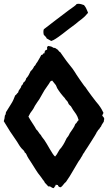

<svg xmlns="http://www.w3.org/2000/svg" viewBox="-20 -987 578 1019"><path d="M529.3 -387.7Q527.3 -383.8 525.4 -380.4Q523.4 -377 522.5 -373Q526.4 -369.1 529.8 -364.7Q533.2 -360.4 533.2 -355.5Q533.2 -351.6 531.7 -348.1Q530.3 -344.7 531.2 -341.8Q527.3 -335 522.9 -329.1Q518.6 -323.2 516.6 -316.4Q512.7 -312.5 510.3 -308.6Q507.8 -304.7 505.9 -300.8Q501 -298.8 499.5 -294.4Q498 -290 494.1 -287.1Q493.2 -283.2 484.4 -268.6Q475.6 -253.9 464.8 -237.3Q454.1 -220.7 444.3 -205.1Q434.6 -189.5 430.7 -184.6Q428.7 -179.7 426.3 -176.8Q423.8 -173.8 420.9 -169.9Q418.9 -167 418 -163.6Q417 -160.2 415 -158.2Q413.1 -154.3 410.6 -151.4Q408.2 -148.4 406.2 -143.6Q396.5 -130.9 386.7 -113.3Q377 -95.7 368.2 -82Q363.3 -74.2 358.9 -66.4Q354.5 -58.6 349.6 -50.8Q344.7 -43 339.8 -36.1Q335 -29.3 330.1 -21.5Q322.3 -15.6 316.4 -7.3Q310.5 1 302.7 6.8Q290 6.8 287.1 -4.9Q274.4 -7.8 274.4 -4.9Q274.4 -2 274.4 0Q270.5 2 269 5.9Q267.6 9.8 263.7 11.7Q255.9 9.8 250.5 5.4Q245.1 1 235.4 2Q231.4 -3.9 226.6 -8.3Q221.7 -12.7 217.8 -17.6Q215.8 -23.4 212.4 -27.3Q209 -31.2 206.1 -35.2Q203.1 -40 200.2 -43.9Q197.3 -47.9 194.3 -51.8Q187.5 -60.5 181.2 -68.8Q174.8 -77.1 169.9 -85.9Q162.1 -97.7 154.8 -109.9Q147.5 -122.1 139.6 -133.8Q135.7 -139.6 131.8 -145.5Q127.9 -151.4 125 -157.2Q123 -162.1 119.6 -168.9Q116.2 -175.8 111.3 -177.7Q109.4 -185.5 104.5 -189.5Q99.6 -193.4 94.7 -199.2Q87.9 -207 82 -216.3Q76.2 -225.6 70.3 -235.4Q50.8 -262.7 33.7 -289.1Q16.6 -315.4 0 -343.8Q4.9 -359.4 4.9 -367.2Q4.9 -375 9.8 -379.9Q9.8 -383.8 11.7 -391.6Q24.4 -413.1 36.1 -430.7Q46.9 -447.3 51.3 -458Q55.7 -468.8 60.5 -480.5Q65.4 -483.4 68.4 -487.8Q71.3 -492.2 76.2 -496.1Q78.1 -506.8 85 -514.2Q91.8 -521.5 93.8 -532.2Q102.5 -539.1 103.5 -547.9Q116.2 -556.6 119.1 -571.3Q127 -579.1 132.3 -588.9Q137.7 -598.6 142.6 -609.4Q154.3 -619.1 161.1 -634.8Q167 -638.7 169.9 -645.5Q172.9 -652.3 177.7 -657.2Q185.5 -669.9 189.9 -678.2Q194.3 -686.5 199.2 -695.3Q206.1 -695.3 208 -700.2Q210 -705.1 215.8 -704.1Q215.8 -712.9 220.7 -719.7Q222.7 -720.7 226.6 -722.2Q230.5 -723.6 230.5 -725.6Q228.5 -737.3 231.4 -739.3Q234.4 -741.2 236.3 -743.2Q247.1 -741.2 251 -740.2Q254.9 -739.3 263.7 -733.4Q273.4 -733.4 277.3 -729.5Q281.2 -725.6 286.1 -723.6Q290 -719.7 292.5 -715.8Q294.9 -711.9 299.8 -710Q307.6 -699.2 316.4 -686.5Q325.2 -673.8 333 -663.1Q343.8 -648.4 355 -635.3Q366.2 -622.1 376 -606.4Q378.9 -601.6 386.7 -589.4Q394.5 -577.1 404.3 -563.5Q414.1 -549.8 421.9 -538.6Q429.7 -527.3 432.6 -525.4Q435.5 -520.5 445.3 -506.8Q455.1 -493.2 466.3 -478Q477.5 -462.9 488.3 -449.2Q499 -435.5 502.9 -431.6Q513.7 -417 519 -407.7Q524.4 -398.4 529.3 -387.7ZM305.7 -204.1Q316.4 -218.8 322.3 -230.5Q328.1 -242.2 334 -253.9Q343.8 -265.6 345.7 -270.5Q347.7 -275.4 350.6 -280.3Q358.4 -292 366.7 -303.7Q375 -315.4 379.9 -329.1Q385.7 -333 388.7 -338.9Q391.6 -344.7 397.5 -349.6Q391.6 -370.1 383.8 -381.3Q376 -392.6 368.2 -403.3Q365.2 -408.2 362.3 -413.1Q359.4 -418 356.4 -422.9Q352.5 -425.8 350.1 -428.7Q347.7 -431.6 344.7 -434.6Q342.8 -439.5 338.9 -447.3Q335 -452.1 331.1 -456.1Q327.1 -460 324.2 -465.8Q320.3 -469.7 314.5 -476.6Q308.6 -483.4 302.2 -491.7Q295.9 -500 291 -507.3Q286.1 -514.6 283.2 -519.5Q281.2 -524.4 279.8 -527.8Q278.3 -531.2 276.4 -535.2Q271.5 -542 266.6 -547.4Q261.7 -552.7 256.8 -559.6Q253.9 -557.6 251.5 -557.1Q249 -556.6 247.1 -554.7Q240.2 -542 231.9 -531.2Q223.6 -520.5 215.8 -507.8Q209 -496.1 202.1 -483.9Q195.3 -471.7 188.5 -460Q183.6 -453.1 179.2 -446.8Q174.8 -440.4 169.9 -432.6Q165 -425.8 161.6 -418.5Q158.2 -411.1 153.3 -404.3Q145.5 -394.5 140.6 -386.7Q135.7 -378.9 130.9 -368.2Q133.8 -362.3 140.1 -352.1Q146.5 -341.8 153.3 -331.5Q160.2 -321.3 165.5 -312.5Q170.9 -303.7 171.9 -300.8Q179.7 -293.9 184.6 -285.6Q189.5 -277.3 197.3 -269.5Q201.2 -261.7 206.1 -255.9Q210.9 -250 215.8 -243.2Q220.7 -236.3 228.5 -223.1Q236.3 -210 244.1 -196.3Q252 -182.6 259.8 -170.9Q267.6 -159.2 272.5 -156.2Q282.2 -167 288.6 -180.2Q294.9 -193.4 305.7 -204.1ZM385.7 -964.8Q389.6 -966.8 396.5 -966.8Q404.3 -966.8 411.1 -964.8Q418 -962.9 425.8 -960Q433.6 -950.2 436 -945.3Q438.5 -940.4 440.9 -934.6Q443.4 -928.7 445.3 -924.3Q447.3 -919.9 447.3 -918.9Q429.7 -897.5 413.6 -885.7Q397.5 -874 381.8 -860.4Q374 -855.5 366.7 -849.1Q359.4 -842.8 351.6 -837.9Q345.7 -834 335 -825.2Q324.2 -816.4 312.5 -807.6Q300.8 -798.8 290 -791Q279.3 -783.2 275.4 -781.2Q263.7 -773.4 252 -769.5Q239.3 -777.3 235.4 -778.8Q231.4 -780.3 227.5 -783.2Q226.6 -787.1 224.6 -789.1Q222.7 -791 220.7 -793.9Q213.9 -799.8 211.9 -803.7Q210 -812.5 210.4 -820.8Q210.9 -829.1 212.9 -832Q246.1 -857.4 278.3 -882.3Q310.5 -907.2 344.7 -932.6Q353.5 -939.5 363.8 -946.3Q374 -953.1 382.8 -960.9Z"/></svg>

Font: Caesar Dressing
Style: Regular
Weight: 400
Designer: Dathan Boardman
Foundry: Open Window
Version: Version 1.000